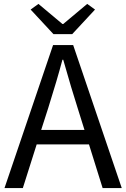

<svg xmlns="http://www.w3.org/2000/svg" viewBox="-20 -964 647 984"><path d="M254 -789 137 -915 177 -944 300 -841H304L427 -944L467 -915L350 -789ZM436 -224H168L97 0H3L252 -733H355L604 0H506ZM378 -410Q348 -503 304 -658H300Q273 -556 227 -410L191 -298H413Z"/></svg>

Font: Noto Sans SC
Style: Regular
Weight: 400
Designer: Ryoko NISHIZUKA ____ (kana & ideographs); Paul D. Hunt (Latin, Greek & Cyrillic); Wenlong ZHANG ___ (bopomofo); Sandoll 
Foundry: Adobe Systems Incorporated
Version: Version 1.004